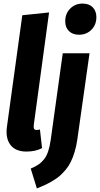

<svg xmlns="http://www.w3.org/2000/svg" viewBox="-20 -827 556 1068"><path d="M419.9 -633.8Q383.8 -633.8 363.3 -654.3Q342.8 -674.8 342.8 -709Q342.8 -751.5 370.6 -779.3Q398.4 -807.1 439 -807.1Q475.6 -807.1 495.8 -786.4Q516.1 -765.6 516.1 -731.9Q516.1 -689 488.5 -661.4Q460.9 -633.8 419.9 -633.8ZM252.9 -757.8 168 -132.8Q166 -117.2 169.7 -110.6Q173.3 -104 184.1 -104Q193.4 -104 202.1 -106.9L213.9 -2.9Q176.8 16.1 127 16.1Q65.9 16.1 37.6 -21.7Q9.3 -59.6 19 -125L104 -742.2ZM185.1 221.2 150.9 110.8Q176.8 99.6 193.6 88.4Q210.4 77.1 224.9 59.1Q239.3 41 248 14.6Q256.8 -11.7 262.2 -49.8L329.1 -530.8H478L410.2 -51.8Q404.8 -13.7 395 18.3Q385.3 50.3 373.5 74Q361.8 97.7 344.7 117.9Q327.6 138.2 311.5 152.1Q295.4 166 272.5 179.4Q249.5 192.9 230.7 201.7Q211.9 210.4 185.1 221.2Z"/></svg>

Font: Fira Sans Compressed
Style: Bold Italic
Weight: 700
Width: 3
Italic angle: -8°
Designer: Carrois Corporate & Edenspiekermann AG
Foundry: Carrois Corporate GbR & Edenspiekermann AG
Version: Version 4.203;PS 004.203;hotconv 1.0.88;makeotf.lib2.5.64775